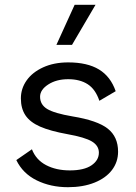

<svg xmlns="http://www.w3.org/2000/svg" viewBox="-20 -770 567 800"><path d="M48 0ZM48 -103 113 -148Q130 -104 172 -82Q214 -60 271 -60Q330 -60 361 -81Q392 -102 392 -134Q392 -163 363 -180.5Q334 -198 261 -211Q189 -224 147 -242.5Q105 -261 86 -289.5Q67 -318 67 -360Q67 -401 91 -435Q115 -469 160 -489.5Q205 -510 264 -510Q344 -510 392.5 -480.5Q441 -451 462 -390L394 -350Q378 -398 345.5 -419Q313 -440 264 -440Q215 -440 181 -418Q147 -396 147 -367Q147 -334 176.5 -316Q206 -298 282 -285Q386 -268 429 -234Q472 -200 472 -138Q472 -95 446.5 -61.5Q421 -28 373.5 -9Q326 10 263 10Q191 10 133 -18.5Q75 -47 48 -103ZM378 -750 280 -583H215L291 -750Z"/></svg>

Font: Work Sans
Style: Regular
Weight: 400
Designer: Wei Huang
Foundry: Wei Huang
Version: Version 1.500; ttfautohint (v1.6)